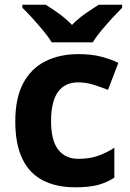

<svg xmlns="http://www.w3.org/2000/svg" viewBox="-20 -786 554 816"><path d="M300 10Q219 10 162 -19.5Q105 -49 75 -111Q45 -173 45 -270Q45 -370 79 -433Q113 -496 173.5 -526Q234 -556 313 -556Q369 -556 410.5 -545Q452 -534 483 -519L439 -404Q404 -418 373.5 -427Q343 -436 313 -436Q197 -436 197 -271Q197 -189 227.5 -150Q258 -111 313 -111Q360 -111 396 -123.5Q432 -136 466 -158V-31Q432 -9 394.5 0.5Q357 10 300 10ZM200 -606Q186 -629 163.5 -656Q141 -683 117.5 -709Q94 -735 75 -753V-766H174Q200 -750 230 -728.5Q260 -707 286 -680Q312 -707 343 -728.5Q374 -750 400 -766H499V-753Q481 -735 457 -709Q433 -683 410.5 -656Q388 -629 374 -606Z"/></svg>

Font: Noto Sans Bassa Vah
Style: Regular
Weight: 400
Designer: Monotype Design Team
Foundry: Monotype Imaging Inc.
Version: Version 2.002